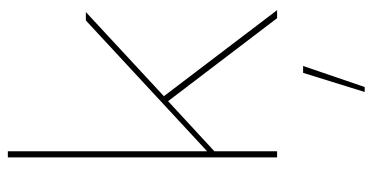

<svg xmlns="http://www.w3.org/2000/svg" viewBox="-256 -488 973 502"><g transform="rotate(-90 231.0 -237.5)"><path d="M450 -500 230 -296 455 0H434L217 -285L86 -164V0H70V-704H86V-183L428 -500ZM309 68 254 229H241L291 68Z"/></g></svg>

Font: Prodigy Sans Thin
Style: Regular
Weight: 100
Designer: Wei Huang
Foundry: Wei Huang
Version: Version 1.003; ttfautohint (v1.8.3)